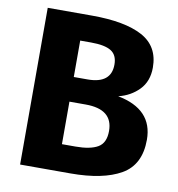

<svg xmlns="http://www.w3.org/2000/svg" viewBox="-79 -764 774 836"><g transform="rotate(10 308.5 -346.5)"><path d="M434 -367Q590 -337 590 -202Q590 -91 510.5 -45.5Q431 0 288 0H65V-693H261Q407 -693 484 -651.5Q561 -610 561 -516Q561 -455 524.5 -417.5Q488 -380 434 -367ZM277 -577H229V-416H290Q394 -416 394 -500Q394 -542 366 -559.5Q338 -577 277 -577ZM289 -119Q354 -119 387.5 -138.5Q421 -158 421 -211Q421 -307 301 -307H229V-119Z"/></g></svg>

Font: Fira Sans
Style: Bold
Weight: 700
Designer: bBox Type GmbH & Carrois Corporate GbR & Edenspiekermann AG
Foundry: bBox Type GmbH & Carrois Corporate GbR & Edenspiekermann AG
Version: Version 4.301;PS 004.301;hotconv 1.0.88;makeotf.lib2.5.64775